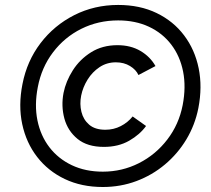

<svg xmlns="http://www.w3.org/2000/svg" viewBox="-20 -748 851 776"><path d="M399.9 -154.3Q333 -154.3 293.5 -186.5Q253.9 -218.8 240.2 -269Q226.6 -319.3 236.8 -372.6Q246.1 -419.4 274.4 -463.9Q302.7 -508.3 348.4 -536.9Q394 -565.4 454.6 -565.4Q508.3 -565.4 547.9 -542Q587.4 -518.6 608.4 -481L539.6 -444.8Q529.8 -466.3 505.4 -481.2Q481 -496.1 448.2 -496.1Q411.6 -496.1 382.3 -476.6Q353 -457 334 -426.3Q314.9 -395.5 308.1 -361.8Q301.3 -327.6 309.1 -295.9Q316.9 -264.2 340.6 -243.9Q364.3 -223.6 405.8 -223.6Q439.5 -223.6 468 -238.3Q496.6 -252.9 516.1 -277.3L570.3 -238.8Q545.4 -204.1 502 -179.2Q458.5 -154.3 399.9 -154.3ZM395.5 7.8Q309.6 7.8 241.9 -24.4Q174.3 -56.6 130.1 -113.8Q85.9 -170.9 69.8 -246.3Q53.7 -321.8 70.8 -408.2Q88.9 -501.5 143.8 -573.5Q198.7 -645.5 280 -686.8Q361.3 -728 457.5 -728Q545.4 -728 613 -695.3Q680.7 -662.6 724.1 -605Q767.6 -547.4 783 -471.9Q798.3 -396.5 781.7 -311Q768.1 -242.7 733.2 -184.6Q698.2 -126.5 646.7 -83.3Q595.2 -40 531.2 -16.1Q467.3 7.8 395.5 7.8ZM395.5 -54.2Q473.6 -54.2 541.5 -88.6Q609.4 -123 656.2 -184.1Q703.1 -245.1 718.3 -323.2Q732.4 -396.5 720 -459Q707.5 -521.5 672.1 -567.9Q636.7 -614.3 582 -639.9Q527.3 -665.5 457.5 -665.5Q377 -665.5 308.8 -631.6Q240.7 -597.7 194.3 -536.6Q147.9 -475.6 132.8 -396Q118.7 -323.7 131.3 -261.5Q144 -199.2 179.7 -152.8Q215.3 -106.4 270.3 -80.3Q325.2 -54.2 395.5 -54.2Z"/></svg>

Font: Reddit Sans Medium
Style: Italic
Weight: 500
Italic angle: -11.25°
Designer: Stephen Hutchings
Version: Version 1.013